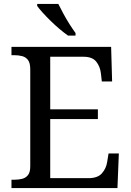

<svg xmlns="http://www.w3.org/2000/svg" viewBox="-20 -951 663 971"><path d="M38 0V-42H51Q73 -42 91.5 -46.5Q110 -51 121.5 -65.5Q133 -80 133 -109V-600Q133 -632 122 -647Q111 -662 92.5 -667Q74 -672 51 -672H38V-714H542L547 -539H495L490 -582Q486 -615 466.5 -639.5Q447 -664 402 -664H234V-398H475V-349H234V-50H427Q474 -50 495.5 -74.5Q517 -99 522 -132L529 -175H581L574 0ZM324 -771Q304 -785 281 -804.5Q258 -824 235.5 -846Q213 -868 195 -888Q177 -908 168 -921V-931H275Q286 -909 300.5 -882Q315 -855 331.5 -829Q348 -803 362 -784V-771Z"/></svg>

Font: Noto Serif Kannada
Style: Regular
Weight: 400
Designer: Universal Thirst, Indian Type Foundry and the Monotype Design Team
Foundry: Monotype Imaging Inc.
Version: Version 2.003